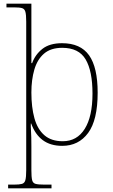

<svg xmlns="http://www.w3.org/2000/svg" viewBox="-20 -780 614 1040"><path d="M24 240V220H56Q85 220 99 216Q113 212 117.5 195.5Q122 179 122 142V-663Q122 -700 117.5 -716Q113 -732 99.5 -736Q86 -740 57 -740H15V-760H150V-438H154Q171 -485 210 -515.5Q249 -546 316 -546Q416 -546 462.5 -480.5Q509 -415 509 -278Q509 -130 457.5 -60Q406 10 317 10Q253 10 211.5 -21Q170 -52 149 -111H147Q146 -99 148 -70.5Q150 -42 150 13V142Q150 179 154 195.5Q158 212 173 216Q188 220 220 220H259V240ZM320 -15Q397 -15 439 -82Q481 -149 481 -273Q481 -395 444 -458Q407 -521 317 -521Q255 -521 218.5 -489.5Q182 -458 166 -403Q150 -348 150 -279Q150 -199 166.5 -139.5Q183 -80 220.5 -47.5Q258 -15 320 -15Z"/></svg>

Font: Noto Serif Tamil Thin
Style: Italic
Weight: 100
Italic angle: -12°
Designer: Indian Type Foundry, Tom Grace, and the Monotype Design Team
Foundry: Monotype Imaging Inc.
Version: Version 2.003; ttfautohint (v1.8.4.7-5d5b)